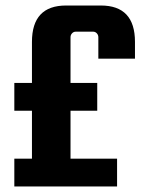

<svg xmlns="http://www.w3.org/2000/svg" viewBox="-20 -677 534 697"><path d="M470 -464H337V-542Q337 -550 331.5 -556Q326 -562 318 -562H255Q247 -562 241.5 -556Q236 -550 236 -542V-376H333V-275H236V-101H405V0H32V-101H96V-275H32V-376H96V-525Q96 -657 220 -657H346Q470 -657 470 -525Z"/></svg>

Font: Squada One
Style: Regular
Weight: 400
Version: Version 1.001